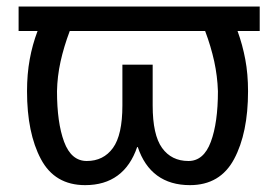

<svg xmlns="http://www.w3.org/2000/svg" viewBox="-20 -548 825 579"><path d="M763.2 -454.6H696.3Q711.4 -413.1 719.7 -368.9Q728 -324.7 728 -272.9Q728 -147 686 -68.4Q644 10.3 552.7 10.3Q493.7 10.3 454.1 -18.6Q414.6 -47.4 395.5 -104.5H393.6Q374 -47.4 334.7 -18.6Q295.4 10.3 236.8 10.3Q145 10.3 103.3 -68.4Q61.5 -147 61.5 -272.9Q61.5 -324.7 69.6 -368.9Q77.6 -413.1 93.3 -454.6H36.1V-528.3H763.2ZM637.2 -272.9Q635.7 -318.4 626 -363Q616.2 -407.7 598.6 -454.6H190.4Q172.4 -406.7 162.6 -362.3Q152.8 -317.9 151.9 -272.9Q151.9 -178.2 173.3 -120.4Q194.8 -62.5 241.7 -62.5Q292 -62.5 320.6 -101.8Q349.1 -141.1 349.1 -230V-353H440.4V-230Q440.4 -141.1 468.8 -101.8Q497.1 -62.5 548.3 -62.5Q594.2 -62.5 615.7 -120.1Q637.2 -177.7 637.2 -272.9Z"/></svg>

Font: Roboto Web
Style: Regular
Weight: 400
Designer: Google
Version: Version 1.200310; 2013